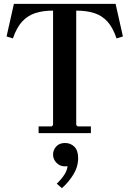

<svg xmlns="http://www.w3.org/2000/svg" viewBox="-20 -690 672 995"><path d="M579 -670 617 -501 584 -491Q565 -547 537 -578Q509 -609 469 -622Q429 -635 375 -635V-42L383 -35H451V0H180V-35H248L255 -42V-635Q202 -635 162.5 -622Q123 -609 94.5 -578Q66 -547 47 -491L14 -501L52 -670ZM317 51Q346 51 365.5 70.5Q385 90 385 129Q385 174 360.5 214Q336 254 301 285L274 262Q298 239 313 216Q328 193 330 171Q326 172 322.5 172Q319 172 315 172Q291 172 273 154Q255 136 255 111Q255 87 271.5 69Q288 51 317 51Z"/></svg>

Font: Brygada 1918 SemiBold
Style: Regular
Weight: 600
Designer: Mateusz Machalski | Borys Kosmynka | Przemek Hoffer
Foundry: NIEPODLEGLA 2018
Version: Version 3.006